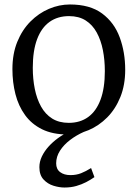

<svg xmlns="http://www.w3.org/2000/svg" viewBox="-20 -590 615 858"><path d="M35.5 -281Q35.5 -349.5 57.2 -403Q79 -456.5 116 -493.8Q153 -531 198.8 -550.5Q244.5 -570 292.5 -570Q382 -570 436.2 -529.8Q490.5 -489.5 515 -423Q539.5 -356.5 539.5 -278Q539.5 -210 517.8 -156.2Q496 -102.5 459 -65.2Q422 -28 376.2 -8.5Q330.5 11 282.5 11Q215.5 11 168.2 -12.2Q121 -35.5 91.8 -76Q62.5 -116.5 49 -169.2Q35.5 -222 35.5 -281ZM287.5 -41Q338 -41 374 -67Q410 -93 429.2 -144.5Q448.5 -196 448.5 -272Q448.5 -321.5 439.8 -366Q431 -410.5 412.2 -444.8Q393.5 -479 363 -498.5Q332.5 -518 288.5 -518Q237.5 -518 201.2 -492Q165 -466 145.8 -414.8Q126.5 -363.5 126.5 -287Q126.5 -237 135.5 -192.5Q144.5 -148 163.5 -113.8Q182.5 -79.5 213.2 -60.2Q244 -41 287.5 -41ZM268 248Q245 248 219 240Q193 232 174.5 212Q156 192 156 157Q156 132.5 167.2 109Q178.5 85.5 197.2 64.8Q216 44 239.5 27Q263 10 287.5 -1L317.5 -5L355.5 -1Q321.5 14 293.2 35.5Q265 57 248 83.5Q231 110 231 140Q231 166 248.8 179.2Q266.5 192.5 295 192.5Q321 192.5 342.5 184Q364 175.5 387 161L402 201.5Q385 213.5 364.8 224Q344.5 234.5 320.8 241.2Q297 248 268 248Z"/></svg>

Font: Merriweather Light
Style: Regular
Weight: 300
Designer: Eben Sorkin
Foundry: Eben Sorkin
Version: Version 2.100